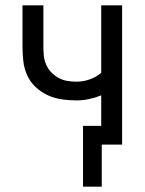

<svg xmlns="http://www.w3.org/2000/svg" viewBox="-20 -540 540 717"><path d="M290 157V-70H358V-184Q336 -175 312.5 -170Q289 -165 266 -165Q238 -165 210.5 -169Q183 -173 158 -184.5Q133 -196 112.5 -215.5Q92 -235 81 -260Q70 -285 67 -312.5Q64 -340 64 -368V-520H142V-368Q142 -351 143.5 -333.5Q145 -316 152 -299.5Q159 -283 171 -270.5Q183 -258 198 -249.5Q213 -241 230.5 -238Q248 -235 266 -235Q291 -235 315 -243.5Q339 -252 358 -268V-520H436V0H360V157Z"/></svg>

Font: Iosevka srxl
Style: Regular
Weight: 400
Monospace: yes
Designer: Belleve Invis
Foundry: Belleve Invis
Version: Version 33.0.1; ttfautohint (v1.8.3)